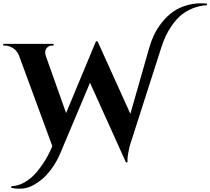

<svg xmlns="http://www.w3.org/2000/svg" viewBox="-54 -966 1275 1164"><path d="M736.3 -275.9 851.6 -679.2Q863.3 -719.7 881.3 -757.3Q899.4 -794.9 929.7 -832.5Q960 -870.1 997.3 -896.2Q1034.7 -922.4 1087.4 -936.3Q1140.1 -950.2 1200.7 -944.3V-934.6Q1153.3 -931.6 1112.3 -914.6Q1071.3 -897.5 1042.5 -872.8Q1013.7 -848.1 989.7 -814Q965.8 -779.8 950.9 -747.8Q936 -715.8 924.3 -679.2L736.3 -93.3Q733.9 -86.4 730.7 -74.7Q727.5 -63 722.4 -33.2Q717.3 -3.4 718.8 18.1H709.5L491.7 -464.4L313.5 -41.5Q303.2 -15.6 288.3 11Q273.4 37.6 252.2 65.9Q231 94.2 205.6 116.5Q180.2 138.7 149.7 155.8Q119.1 172.9 85.7 176.8Q52.2 180.7 14.2 172.9L15.1 163.1Q51.8 161.6 86.4 143.6Q121.1 125.5 147.2 99.9Q173.3 74.2 197.3 40Q221.2 5.9 236.1 -22.5Q251 -50.8 263.2 -80.1L60.1 -632.3Q46.9 -661.1 22.9 -675.5Q-1 -689.9 -25.9 -689.9H-34.2V-700.2H271V-689.9H262.2Q240.7 -689.9 227.5 -672.6Q214.4 -655.3 223.6 -627.4L346.7 -280.8L527.8 -715.8L537.6 -715.3Z"/></svg>

Font: Cinzel Decorative Bold
Style: Regular
Weight: 700
Designer: Natanael Gama
Version: Version 1.001;PS 001.001;hotconv 1.0.56;makeotf.lib2.0.21325